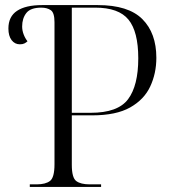

<svg xmlns="http://www.w3.org/2000/svg" viewBox="-20 -734 679 754"><path d="M97 0V-10H124Q159 -10 176.5 -23.5Q194 -37 194 -89V-647Q194 -684 179.5 -694Q165 -704 142 -704Q100 -704 83.5 -683Q67 -662 67 -630Q67 -614 73 -598.5Q79 -583 88 -572Q83 -567 76 -563.5Q69 -560 58 -560Q38 -560 25.5 -576.5Q13 -593 13 -622Q13 -669 47 -691.5Q81 -714 145 -714H364Q484 -714 539 -659Q594 -604 594 -507Q594 -446 570 -394.5Q546 -343 491 -312Q436 -281 342 -281H262V-87Q262 -36 279.5 -23Q297 -10 332 -10H377V0ZM336 -291Q443 -291 483 -344.5Q523 -398 523 -505Q523 -610 484.5 -657Q446 -704 354 -704H262V-291Z"/></svg>

Font: Noto Serif Display Light
Style: Regular
Weight: 300
Designer: Monotype Design Team
Foundry: Monotype Imaging Inc.
Version: Version 2.009